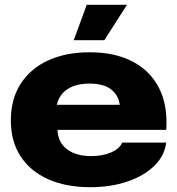

<svg xmlns="http://www.w3.org/2000/svg" viewBox="-20 -767 735 797"><path d="M354 10Q254 10 180 -23Q106 -56 65.5 -118Q25 -180 25 -267Q25 -356 66 -419.5Q107 -483 180.5 -516.5Q254 -550 352 -550Q457 -550 530.5 -511.5Q604 -473 640.5 -401Q677 -329 670 -228H219Q220 -177 257.5 -148Q295 -119 359 -119Q406 -119 441.5 -134.5Q477 -150 487 -175H670Q663 -120 620.5 -78.5Q578 -37 509 -13.5Q440 10 354 10ZM351 -420Q296 -420 261 -397.5Q226 -375 216 -332H477Q472 -372 441 -396Q410 -420 351 -420ZM286 -600 340 -747H507L413 -600Z"/></svg>

Font: Mona Sans Expanded ExtraBold
Style: Regular
Weight: 800
Width: 7
Designer: Deni Anggara
Foundry: GitHub
Version: Version 1.001; ttfautohint (v1.8.4.7-5d5b);gftools[0.9.33]